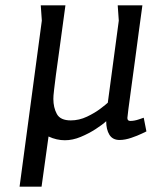

<svg xmlns="http://www.w3.org/2000/svg" viewBox="-20 -510 624 716"><path d="M224 -490Q211 -391 202 -328.5Q193 -266 188.5 -230.5Q184 -195 182 -178Q180 -161 179.5 -154Q179 -147 179 -141Q179 -109 192 -85Q205 -61 244 -61Q275 -61 304.5 -75Q334 -89 355.5 -105.5Q377 -122 382 -127L423 -433L419 -490H511Q505 -448 498 -394.5Q491 -341 483.5 -285.5Q476 -230 469.5 -182.5Q463 -135 459 -104.5Q455 -74 455 -70Q455 -59 466 -59Q481 -59 498.5 -65Q516 -71 516 -71L526 -20Q526 -20 509.5 -12Q493 -4 469.5 4Q446 12 426 12Q400 12 388 -7.5Q376 -27 376 -58Q362 -45 336.5 -28.5Q311 -12 281 0.5Q251 13 222 13Q191 13 161 -1L135 186H53L136 -433L132 -490Z"/></svg>

Font: Rosario Light
Style: Italic
Weight: 300
Italic angle: -8.05°
Designer: Hector Gatti
Foundry: Omnibus Type
Version: Version 1.101; ttfautohint (v1.8.1.43-b0c9)